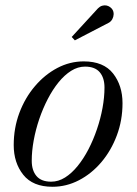

<svg xmlns="http://www.w3.org/2000/svg" viewBox="-20 -705 526 735"><path d="M181 10Q105.5 10 69 -36Q32.5 -82 32.5 -149.5Q32.5 -215 54.2 -273Q76 -331 113.8 -375.2Q151.5 -419.5 199.5 -444.8Q247.5 -470 300.5 -470Q376.5 -470 412.8 -423.8Q449 -377.5 449 -310Q449 -244.5 427.2 -186.5Q405.5 -128.5 368 -84.2Q330.5 -40 282.2 -15Q234 10 181 10ZM176 -9.5Q203.5 -9.5 229 -25.5Q254.5 -41.5 277.2 -69.5Q300 -97.5 318.8 -133.8Q337.5 -170 351.2 -210.5Q365 -251 372.5 -292Q380 -333 380 -370Q380 -407 361.8 -428.5Q343.5 -450 305.5 -450Q278 -450 252.5 -434Q227 -418 204.2 -390Q181.5 -362 162.8 -325.8Q144 -289.5 130.2 -249Q116.5 -208.5 109 -167.5Q101.5 -126.5 101.5 -89.5Q101.5 -52.5 119.8 -31Q138 -9.5 176 -9.5ZM266.5 -550.5 254.5 -563.5 355 -673Q362.5 -680.5 371 -683Q379.5 -685.5 387.2 -684Q395 -682.5 401.2 -678Q407.5 -673.5 411 -667.5Q415.5 -659.5 415 -649.8Q414.5 -640 410 -631.8Q405.5 -623.5 397.5 -618.5Z"/></svg>

Font: Bodoni Moda 11pt
Style: Italic
Weight: 400
Italic angle: -13°
Version: Version 2.004